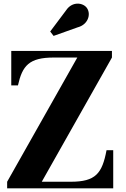

<svg xmlns="http://www.w3.org/2000/svg" viewBox="-20 -1028 686 1048"><path d="M404.5 -879C458.5 -893 478.5 -948 455 -983.5C435 -1013.5 375 -1023 341 -972L254 -856L272.5 -832ZM41.5 -750V-562H78C102 -669 138 -714 274 -714H402L19 -36V0H598V-208H561.5C537.5 -81 502 -36 366 -36H208L591 -714V-750Z"/></svg>

Font: Bodoni* 06
Style: Bold
Weight: 700
Version: Version 2.2